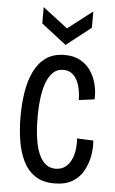

<svg xmlns="http://www.w3.org/2000/svg" viewBox="-53 -773 493 821"><g transform="rotate(5 193.0 -362.5)"><path d="M212 11Q161 11 128 -11.5Q95 -34 76.5 -73Q58 -112 50.5 -160.5Q43 -209 43 -261Q43 -317 51 -367Q59 -417 78 -456Q97 -495 129 -517.5Q161 -540 209 -540Q249 -540 277 -524Q305 -508 322 -482Q339 -456 346.5 -424.5Q354 -393 352 -362L285 -353Q285 -385 277 -413.5Q269 -442 252 -459Q235 -476 208 -476Q184 -476 167 -461.5Q150 -447 138.5 -419.5Q127 -392 121.5 -352.5Q116 -313 116 -264Q116 -198 126 -150.5Q136 -103 157.5 -77.5Q179 -52 211 -52Q240 -52 259 -70Q278 -88 286.5 -119Q295 -150 292 -189L362 -186Q365 -155 359 -121Q353 -87 336.5 -56.5Q320 -26 289.5 -7.5Q259 11 212 11ZM101 -736 208 -654 314 -736V-666L208 -583L101 -666Z"/></g></svg>

Font: Bricolage Grotesque Condensed Light
Style: Regular
Weight: 300
Width: 3
Designer: Mathieu Triay
Foundry: Atelier Triay
Version: Version 1.000;gftools[0.9.30]